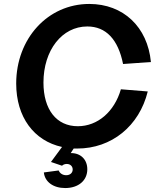

<svg xmlns="http://www.w3.org/2000/svg" viewBox="-20 -736 814 972"><path d="M371 16C545 16 685 -98 728 -273L592 -284C559 -170 474 -97 374 -97C266 -97 200 -181 200 -318C200 -482 294 -602 422 -602C516 -602 578 -537 603 -412L744 -422C727 -600 604 -716 432 -716C222 -716 62 -541 62 -313C62 -143 152 -23 294 8L238 84L294 103C300 97 309 94 318 94C336 94 348 106 348 122C348 139 335 151 315 151C298 151 283 142 277 127L202 137C207 185 250 216 310 216C377 216 422 178 422 121C422 72 389 39 340 39H338L353 16Z"/></svg>

Font: Uncut Sans
Style: Bold Italic
Weight: 700
Italic angle: -11°
Designer: Kasper Nordkvist
Foundry: UNCUT.wtf
Version: Version 1.304;Glyphs 3.2 (3246)